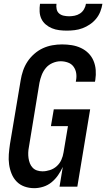

<svg xmlns="http://www.w3.org/2000/svg" viewBox="-20 -975 555 1003"><path d="M159 8Q132 8 108 -0.5Q84 -9 67 -26.5Q50 -44 40.5 -67.5Q31 -91 27.5 -116.5Q24 -142 26 -168.5Q28 -195 32 -222L88 -556Q92 -581 100.5 -606Q109 -631 123.5 -653Q138 -675 159 -693.5Q180 -712 204 -723Q228 -734 253.5 -738.5Q279 -743 304 -743Q330 -743 355 -739Q380 -735 402.5 -724.5Q425 -714 442 -697Q459 -680 468.5 -657.5Q478 -635 480 -609.5Q482 -584 478 -558L476 -548H376L377 -554Q381 -574 378 -593Q375 -612 364 -627Q353 -642 334.5 -648.5Q316 -655 297 -655Q276 -655 255 -646Q234 -637 220 -620.5Q206 -604 198 -583.5Q190 -563 186 -542L131 -207Q128 -192 127.5 -177.5Q127 -163 129 -149Q131 -135 136 -122Q141 -109 150.5 -99Q160 -89 173.5 -84.5Q187 -80 202 -80Q221 -80 241 -86.5Q261 -93 276.5 -107Q292 -121 300.5 -140Q309 -159 312 -179L335 -316H246L261 -404H451L384 0H291L308 -103Q298 -81 283.5 -60Q269 -39 249.5 -23Q230 -7 206 0.5Q182 8 159 8ZM329 -815Q309 -815 289 -817.5Q269 -820 251 -827.5Q233 -835 218.5 -847.5Q204 -860 196 -877Q188 -894 187 -914.5Q186 -935 189 -955H275Q273 -941 276 -927Q279 -913 289 -904.5Q299 -896 313 -893Q327 -890 341 -890Q355 -890 370 -893Q385 -896 398 -904.5Q411 -913 419 -927Q427 -941 429 -955H515Q512 -935 504 -914.5Q496 -894 482 -877Q468 -860 449.5 -847.5Q431 -835 411 -827.5Q391 -820 370 -817.5Q349 -815 329 -815Z"/></svg>

Font: Iosevka Semibold Oblique
Style: Regular
Weight: 600
Italic angle: -9°
Monospace: yes
Designer: Belleve Invis
Foundry: Belleve Invis
Version: Version 32.5.0; ttfautohint (v1.8.4)